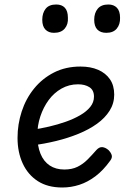

<svg xmlns="http://www.w3.org/2000/svg" viewBox="-20 -815 566 854"><path d="M257 19Q192 19 148 -9.5Q104 -38 81 -88Q58 -138 58 -202Q58 -262 76.5 -319Q95 -376 131.5 -421Q168 -466 220 -492.5Q272 -519 338 -519Q383 -519 416.5 -504.5Q450 -490 469 -462.5Q488 -435 488 -394Q488 -355 467.5 -322.5Q447 -290 411.5 -264.5Q376 -239 329.5 -220Q283 -201 230 -188Q177 -175 121 -168L124 -238Q160 -243 198.5 -252Q237 -261 272.5 -273.5Q308 -286 336.5 -302.5Q365 -319 381.5 -339.5Q398 -360 398 -385Q398 -414 378 -427Q358 -440 327 -440Q287 -440 253.5 -421Q220 -402 196.5 -370Q173 -338 159.5 -297.5Q146 -257 146 -214Q146 -166 160 -131.5Q174 -97 201 -79Q228 -61 266 -61Q300 -61 324.5 -73Q349 -85 369 -105Q389 -125 409 -148Q422 -162 435.5 -160.5Q449 -159 462 -148Q474 -136 477 -124.5Q480 -113 470 -100Q439 -57 404.5 -31Q370 -5 333 7Q296 19 257 19ZM220 -669Q196 -669 182 -683.5Q168 -698 168 -727Q168 -757 183 -776Q198 -795 230 -795Q255 -795 268.5 -780.5Q282 -766 282 -736Q284 -707 268 -688Q252 -669 220 -669ZM453 -669Q427 -669 413 -683.5Q399 -698 399 -727Q399 -757 414.5 -776Q430 -795 462 -795Q486 -795 500 -780.5Q514 -766 514 -736Q515 -707 499.5 -688Q484 -669 453 -669Z"/></svg>

Font: Playwrite GB S
Style: Italic
Weight: 400
Italic angle: -7°
Designer: Veronika Burian, José Scaglione
Foundry: TypeTogether
Version: Version 1.000